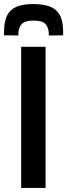

<svg xmlns="http://www.w3.org/2000/svg" viewBox="-59 -932 333 952"><path d="M46 0V-700H167V0ZM107 -912Q152 -912 184.5 -901Q217 -890 235 -861.5Q253 -833 254 -780Q254 -769 254 -757L183 -756Q183 -759 183 -765Q182 -796 166.5 -813Q151 -830 107 -830Q65 -830 49 -813Q33 -796 32 -765Q32 -761 32 -756L-39 -757Q-39 -763 -39 -769Q-39 -775 -39 -780Q-37 -854 -2.5 -883Q32 -912 107 -912Z"/></svg>

Font: Georama Semi Condensed SemiBold
Style: Regular
Weight: 600
Width: 4
Designer: Jean-Baptiste Levee
Foundry: Production Type
Version: Version 1.000